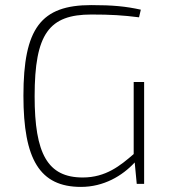

<svg xmlns="http://www.w3.org/2000/svg" viewBox="-20 -722 664 754"><path d="M505 -400V-117C453 -72 396 -25 305 -25C167 -25 116 -118 116 -344C116 -590 173 -665 339 -665C415 -665 463 -662 526 -654L533 -684C474 -697 423 -702 338 -702C141 -702 72 -611 72 -346C72 -96 136 12 298 12C387 12 460 -31 509 -84L517 0H546V-400Z"/></svg>

Font: Exo 2 Extra Light
Style: Regular
Weight: 250
Designer: Natanael Gama
Version: Version 1.001;PS 001.001;hotconv 1.0.88;makeotf.lib2.5.64775